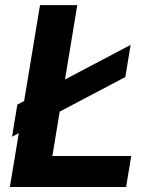

<svg xmlns="http://www.w3.org/2000/svg" viewBox="-20 -748 604 768"><path d="M19.5 0 140.1 -727.5H289.1L189.5 -124H504.9L484.4 0ZM28.3 -201.2 49.3 -329.6 502.4 -568.4 481.4 -439.9Z"/></svg>

Font: Inter 16pt
Style: Bold Italic
Weight: 700
Italic angle: -9.3988°
Version: Version 4.001;git-66647c0bb